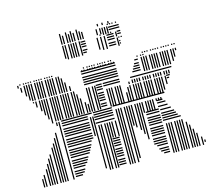

<svg xmlns="http://www.w3.org/2000/svg" viewBox="-128 -1105 1401 1261"><g transform="rotate(-15 573.0 -474.0)"><path d="M29 0H21V-56H29ZM45 0H37V-80H45ZM69 0H61V-112H69ZM85 0H77V-144H85ZM101 0H93V-176H101ZM117 0H109V-200H117ZM141 0H133V-240H141ZM157 0H149V-264H157ZM173 0H165V-296H173ZM189 0H181V-328H189ZM189 -392H181V-432H189ZM213 -368H205V-392H213ZM229 0H221V-392H229ZM289 -12H241V-20H289ZM305 -28H241V-36H305ZM313 -44H241V-52H313ZM321 -68H241V-76H321ZM337 -84H241V-92H337ZM345 -100H241V-108H345ZM353 -116H241V-124H353ZM369 -140H241V-148H369ZM377 -156H241V-164H377ZM385 -172H241V-180H385ZM393 -188H241V-196H393ZM401 -212H241V-220H401ZM417 -228H241V-236H417ZM417 -244H241V-252H417ZM417 -260H241V-268H417ZM417 -284H241V-292H417ZM417 -300H241V-308H417ZM417 -316H241V-324H417ZM417 -332H241V-340H417ZM417 -356H241V-364H417ZM417 -372H241V-380H417ZM417 -388H241V-396H417ZM437 -240H429V-368H437ZM453 -16H445V-368H453ZM449 -388H417V-396H449ZM477 0H469V-200H477ZM493 0H485V-200H493ZM517 0H509V-200H517ZM533 0H525V-200H533ZM585 -12H537V-20H585ZM585 -28H537V-36H585ZM585 -44H537V-52H585ZM585 -68H537V-76H585ZM585 -84H537V-92H585ZM585 -100H537V-108H585ZM585 -116H537V-124H585ZM585 -140H537V-148H585ZM585 -156H537V-164H585ZM585 -172H537V-180H585ZM585 -188H537V-196H585ZM477 -200H469V-304H477ZM493 -200H485V-304H493ZM517 -200H509V-304H517ZM533 -200H525V-304H533ZM549 -200H541V-304H549ZM565 -200H557V-304H565ZM589 -200H581V-304H589ZM585 -316H457V-324H585ZM585 -340H457V-348H585ZM585 -356H457V-364H585ZM585 -372H457V-380H585ZM585 -388H457V-396H585ZM613 0H605V-304H613ZM629 0H621V-304H629ZM645 0H637V-304H645ZM669 0H661V-304H669ZM685 -24H677V-304H685ZM701 -240H693V-304H701ZM717 -224H709V-304H717ZM741 -200H733V-304H741ZM757 -168H749V-304H757ZM773 -128H765V-304H773ZM881 -12H841V-20H881ZM881 -28H825V-36H881ZM881 -44H817V-52H881ZM881 -68H809V-76H881ZM881 -84H793V-92H881ZM881 -100H793V-108H881ZM881 -116H793V-124H881ZM881 -140H793V-148H881ZM881 -156H793V-164H881ZM881 -172H793V-180H881ZM881 -188H793V-196H881ZM881 -212H793V-220H881ZM881 -228H793V-236H881ZM881 -244H793V-252H881ZM881 -260H793V-268H881ZM881 -284H793V-292H881ZM881 -300H793V-308H881ZM909 0H901V-200H909ZM925 0H917V-200H925ZM941 0H933V-200H941ZM965 0H957V-200H965ZM981 0H973V-200H981ZM997 0H989V-200H997ZM1013 0H1005V-200H1013ZM1037 0H1029V-176H1037ZM1053 0H1045V-152H1053ZM1069 0H1061V-120H1069ZM1085 0H1077V-88H1085ZM1109 0H1101V-56H1109ZM1125 -16H1117V-32H1125ZM1009 -220H889V-228H1009ZM993 -236H889V-244H993ZM985 -252H889V-260H985ZM977 -268H889V-276H977ZM961 -292H889V-300H961ZM613 -304H605V-360H613ZM629 -304H621V-360H629ZM645 -304H637V-360H645ZM669 -304H661V-360H669ZM685 -304H677V-360H685ZM701 -304H693V-360H701ZM717 -304H709V-360H717ZM741 -304H733V-360H741ZM757 -304H749V-360H757ZM773 -304H765V-360H773ZM789 -304H781V-360H789ZM813 -304H805V-360H813ZM829 -304H821V-360H829ZM845 -304H837V-360H845ZM861 -304H853V-360H861ZM945 -316H881V-324H945ZM937 -340H881V-348H937ZM921 -356H881V-364H921ZM613 -360H605V-376H613ZM629 -360H621V-376H629ZM645 -360H637V-376H645ZM669 -360H661V-376H669ZM685 -360H677V-376H685ZM701 -360H693V-376H701ZM717 -360H709V-376H717ZM741 -360H733V-376H741ZM757 -360H749V-376H757ZM773 -360H765V-376H773ZM789 -360H781V-376H789ZM813 -360H805V-376H813ZM829 -360H821V-376H829ZM845 -360H837V-376H845ZM861 -360H853V-376H861ZM885 -360H877V-376H885ZM901 -360H893V-376H901ZM917 -360H909V-376H917ZM945 -396H593V-404H945ZM101 -552H93V-560H101ZM117 -520H109V-560H117ZM141 -488H133V-560H141ZM157 -456H149V-560H157ZM173 -424H165V-560H173ZM189 -400H181V-560H189ZM213 -400H205V-560H213ZM229 -400H221V-560H229ZM245 -400H237V-560H245ZM261 -400H253V-560H261ZM285 -400H277V-560H285ZM301 -400H293V-560H301ZM317 -400H309V-560H317ZM333 -400H325V-560H333ZM357 -400H349V-560H357ZM373 -400H365V-560H373ZM389 -400H381V-536H389ZM405 -400H397V-504H405ZM429 -400H421V-472H429ZM445 -400H437V-456H445ZM461 -400H453V-560H461ZM477 -400H469V-560H477ZM501 -400H493V-560H501ZM517 -400H509V-560H517ZM561 -412H521V-420H561ZM561 -428H521V-436H561ZM561 -452H521V-460H561ZM561 -468H521V-476H561ZM561 -484H521V-492H561ZM561 -500H521V-508H561ZM561 -524H521V-532H561ZM561 -540H521V-548H561ZM561 -556H521V-564H561ZM589 -400H581V-520H589ZM605 -400H597V-520H605ZM621 -400H613V-520H621ZM645 -400H637V-520H645ZM661 -400H653V-520H661ZM677 -400H669V-520H677ZM681 -540H569V-548H681ZM681 -556H569V-564H681ZM709 -400H701V-464H709ZM725 -400H717V-496H725ZM741 -400H733V-504H741ZM765 -400H757V-504H765ZM781 -400H773V-504H781ZM797 -400H789V-504H797ZM813 -400H805V-504H813ZM837 -400H829V-504H837ZM853 -400H845V-504H853ZM869 -400H861V-504H869ZM885 -400H877V-504H885ZM909 -400H901V-504H909ZM925 -400H917V-504H925ZM941 -400H933V-504H941ZM957 -416H949V-504H957ZM981 -448H973V-504H981ZM1001 -484H985V-492H1001ZM1009 -500H985V-508H1009ZM741 -512H733V-528H741ZM765 -512H757V-536H765ZM781 -512H773V-536H781ZM797 -512H789V-536H797ZM813 -512H805V-536H813ZM837 -512H829V-536H837ZM853 -512H845V-536H853ZM869 -512H861V-536H869ZM885 -512H877V-536H885ZM909 -512H901V-536H909ZM925 -512H917V-536H925ZM941 -512H933V-536H941ZM957 -512H949V-536H957ZM981 -512H973V-536H981ZM997 -512H989V-536H997ZM1013 -512H1005V-536H1013ZM1033 -548H753V-556H1033ZM45 -640H37V-672H45ZM69 -608H61V-672H69ZM85 -576H77V-672H85ZM101 -568H93V-672H101ZM117 -568H109V-672H117ZM141 -568H133V-672H141ZM157 -568H149V-672H157ZM173 -568H165V-672H173ZM189 -568H181V-672H189ZM213 -568H205V-672H213ZM229 -568H221V-672H229ZM245 -568H237V-672H245ZM261 -568H253V-672H261ZM285 -568H277V-672H285ZM301 -568H293V-672H301ZM317 -568H309V-664H317ZM333 -568H325V-632H333ZM357 -568H349V-600H357ZM681 -580H449V-588H681ZM833 -580H777V-588H833ZM681 -596H449V-604H681ZM833 -596H785V-604H833ZM681 -612H449V-620H681ZM833 -612H793V-620H833ZM681 -628H449V-636H681ZM833 -628H801V-636H833ZM681 -652H449V-660H681ZM833 -652H809V-660H833ZM681 -668H449V-676H681ZM861 -568H853V-664H861ZM877 -568H869V-664H877ZM893 -568H885V-664H893ZM917 -568H909V-664H917ZM933 -568H925V-664H933ZM949 -568H941V-664H949ZM965 -568H957V-664H965ZM989 -568H981V-664H989ZM1005 -568H997V-664H1005ZM1021 -568H1013V-664H1021ZM1037 -568H1029V-664H1037ZM1061 -584H1053V-664H1061ZM1077 -608H1069V-664H1077ZM1093 -648H1085V-664H1093ZM29 -672H21V-690H29ZM69 -672H61V-680H69ZM85 -672H77V-680H85ZM101 -672H93V-680H101ZM117 -672H109V-680H117ZM141 -672H133V-680H141ZM157 -672H149V-680H157ZM173 -672H165V-680H173ZM189 -672H181V-680H189ZM213 -672H205V-680H213ZM229 -672H221V-680H229ZM245 -672H237V-680H245ZM261 -672H253V-680H261ZM285 -672H277V-680H285ZM301 -672H293V-680H301ZM461 -672H453V-680H461ZM477 -672H469V-680H477ZM501 -672H493V-680H501ZM517 -672H509V-680H517ZM533 -672H525V-680H533ZM549 -672H541V-680H549ZM573 -672H565V-680H573ZM589 -672H581V-680H589ZM605 -672H597V-680H605ZM621 -672H613V-680H621ZM645 -672H637V-680H645ZM661 -672H653V-680H661ZM677 -672H669V-680H677ZM837 -672H829V-680H837ZM861 -672H853V-680H861ZM877 -672H869V-680H877ZM45 -688H37V-696H45ZM69 -688H61V-696H69ZM85 -688H77V-696H85ZM101 -688H93V-696H101ZM117 -688H109V-696H117ZM141 -688H133V-696H141ZM157 -688H149V-696H157ZM173 -688H165V-696H173ZM189 -688H181V-696H189ZM213 -688H205V-696H213ZM229 -688H221V-696H229ZM245 -688H237V-696H245ZM261 -688H253V-696H261ZM477 -688H469V-696H477ZM501 -688H493V-696H501ZM517 -688H509V-696H517ZM533 -688H525V-696H533ZM549 -688H541V-696H549ZM573 -688H565V-696H573ZM589 -688H581V-696H589ZM605 -688H597V-696H605ZM621 -688H613V-696H621ZM645 -688H637V-696H645ZM661 -688H653V-696H661ZM877 -688H869V-696H877ZM893 -688H885V-696H893ZM909 -688H901V-696H909ZM933 -688H925V-696H933ZM949 -688H941V-696H949ZM965 -688H957V-696H965ZM981 -688H973V-696H981ZM1005 -688H997V-696H1005ZM1021 -688H1013V-696H1021ZM1037 -688H1029V-696H1037ZM1053 -688H1045V-696H1053ZM1077 -688H1069V-696H1077ZM1093 -688H1085V-696H1093ZM382 -780H374V-868H382ZM398 -772H390V-868H398ZM422 -772H414V-868H422ZM438 -772H430V-868H438ZM454 -772H446V-868H454ZM470 -772H462V-868H470ZM494 -772H486V-868H494ZM522 -784H498V-792H522ZM530 -800H498V-808H530ZM530 -824H498V-832H530ZM530 -840H498V-848H530ZM530 -856H498V-864H530ZM614 -780H606V-860H614ZM638 -772H630V-860H638ZM662 -772H654V-860H662ZM722 -784H674V-792H722ZM722 -800H674V-808H722ZM722 -824H674V-832H722ZM722 -840H674V-848H722ZM722 -856H674V-864H722ZM638 -868H630V-876H638ZM662 -868H654V-876H662ZM678 -868H670V-876H678ZM694 -868H686V-876H694ZM710 -868H702V-876H710ZM742 -772H734V-828H742ZM754 -784H746V-792H754ZM754 -800H746V-808H754ZM754 -824H746V-832H754ZM770 -824H762V-832H770ZM742 -836H734V-868H742ZM770 -848H746V-856H770ZM770 -864H746V-872H770ZM382 -876H374V-924H382ZM398 -876H390V-924H398ZM422 -876H414V-924H422ZM438 -876H430V-924H438ZM454 -876H446V-924H454ZM470 -876H462V-924H470ZM494 -876H486V-924H494ZM510 -876H502V-924H510ZM526 -876H518V-924H526ZM622 -876H614V-916H622ZM646 -876H638V-916H646ZM662 -876H654V-916H662ZM678 -876H670V-916H678ZM694 -876H686V-916H694ZM770 -888H698V-896H770ZM770 -904H698V-912H770ZM382 -924H374V-932H382ZM398 -924H390V-932H398ZM422 -924H414V-932H422ZM438 -924H430V-932H438ZM454 -924H446V-932H454ZM470 -924H462V-932H470ZM494 -924H486V-932H494ZM510 -924H502V-932H510ZM702 -924H694V-932H702ZM718 -924H710V-932H718ZM734 -924H726V-932H734ZM758 -924H750V-932H758ZM382 -932H374V-948H382ZM422 -932H414V-948H422ZM454 -932H446V-948H454ZM494 -932H486V-948H494ZM638 -932H630V-948H638ZM670 -932H662V-948H670ZM710 -932H702V-948H710Z"/></g></svg>

Font: Rubik Lines
Style: Regular
Weight: 400
Designer: Hubert and Fischer, NaN
Foundry: Hubert and Fischer, NaN
Version: Version 2.201